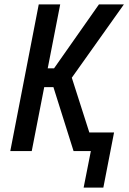

<svg xmlns="http://www.w3.org/2000/svg" viewBox="-20 -690 590 877"><path d="M362 167 395 0H316L224 -292H182L125 0H27L157 -670H255L198 -378H227L432 -670H546L308 -335L388 -85H501L452 167Z"/></svg>

Font: Lode Dark
Style: Bold Italic
Weight: 700
Italic angle: -11°
Monospace: yes
Designer: Belleve Invis
Foundry: Belleve Invis
Version: Version 29.2.0; ttfautohint (v1.8.3)